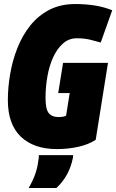

<svg xmlns="http://www.w3.org/2000/svg" viewBox="-20 -730 577 953"><path d="M262 10Q148 10 83.5 -51.5Q19 -113 19 -233Q19 -296 30.5 -363Q42 -430 66.5 -492Q91 -554 130 -603Q169 -652 224.5 -681Q280 -710 354 -710Q403 -710 449 -703Q495 -696 537 -679L480 -519Q456 -526 427 -533Q398 -540 361 -540Q322 -540 293 -514.5Q264 -489 244.5 -447Q225 -405 215.5 -352Q206 -299 206 -245Q206 -188 222 -168.5Q238 -149 270 -149Q296 -149 308 -156L326 -268H269L293 -418H516L455 -36Q420 -13 369.5 -1.5Q319 10 262 10ZM173 40H343Q343 45 342 53Q324 144 260 203H122Q142 170 154 136.5Q166 103 170 69Q173 56 173 40Z"/></svg>

Font: Georama Semi Condensed Black
Style: Italic
Weight: 900
Width: 4
Italic angle: -9°
Designer: Jean-Baptiste Levee
Foundry: Production Type
Version: Version 1.000